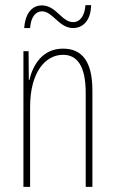

<svg xmlns="http://www.w3.org/2000/svg" viewBox="-20 -726 448 746"><path d="M74 -617H97C100 -662 120 -682 143 -682C185 -682 209 -617 264 -617C301 -617 333 -645 334 -706H312C309 -664 291 -640 264 -640C220 -640 198 -705 143 -705C108 -705 79 -680 74 -617ZM225 -537C145 -537 108 -474 94 -415H92L91 -527H71V0H97V-311C97 -445 156 -513 225 -513C279 -513 313 -471 313 -365V0H339V-375C339 -488 298 -537 225 -537Z"/></svg>

Font: Noto Sans Myanmar UI ExtraCondensed Thin
Style: Regular
Weight: 100
Width: 2
Designer: Monotype Design Team
Foundry: Monotype Imaging Inc.
Version: Version 2.103